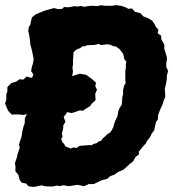

<svg xmlns="http://www.w3.org/2000/svg" viewBox="-60 -709 675 748"><path d="M-14.4 -262.8 -28.4 -277.6 -40.4 -306 -35.6 -319.4 -35.4 -341.8 -31.4 -352.4 -31.2 -369.8 -15.6 -385.4 2.2 -390.8 16.8 -400.4 30.8 -398.8 44.2 -411 59.6 -406.2 82 -408.2 100.2 -413.2 126.8 -408.6 151.2 -414.2 175 -414 188.6 -411.2 202.4 -415.2 224.2 -413.6 250.4 -421.8 275 -417.8 299 -400.6 314 -387 311.2 -372.8 317.8 -359.8 311 -343.6 312.4 -318.8 297.2 -304.8 290.6 -295.4 272.8 -284.4 263.4 -277.8 250.2 -278.8 219.6 -268.4 201.8 -272.2 178 -273.8 160.6 -273.6 145.2 -276.2 120.4 -272.6 109 -271 62.4 -263.2 51 -267.8 34 -261.2 11.6 -263.2ZM71.4 19.4 51.2 16.8 41.8 6.2 24.6 2.6 16.4 -8.4 11.6 -27.8 -0.2 -42 0.4 -60.8 -2 -72.6 5.4 -94.8 9 -110.6 17 -133.4 14 -145.4 18 -159.2 23.8 -176.2 27.4 -199 31.4 -216 36.2 -227.8 37 -248.6 46 -267.2 42 -278.2 45 -295.4 47 -312.6 48 -333.2 53 -349.4 59.2 -365 57 -387.6 65.6 -406.4 69.8 -419.6 61.2 -432 64 -448 69.2 -464.2 71 -480.4 66.6 -502.2 62.8 -519.2 57.8 -536.4 57.2 -549.8 53.2 -574.8 50.2 -586.4 51.8 -602.8 58.8 -614 59.8 -623.2 64.6 -641.4 78.4 -652.6 85.6 -655.6 112.8 -667.2 120.2 -669.2 150.4 -677.6 167 -673.2 183 -674.8 189.2 -681.6 208 -680.6 228.4 -684.8 243.6 -683.8 255 -686 268 -682.4 283.2 -685.2 299.2 -686.6 319.2 -685.4 333.4 -688.6 346 -686.8 376.6 -686.4 391 -689 412.4 -686.2 427.4 -681.4 440.2 -674.6 454.2 -676 466 -662.8 486.2 -658 498.8 -645 516 -638.6 533.4 -628 542.6 -614 546.4 -605.8 557.4 -592.6 554.2 -579.6 567.8 -570 568.6 -555.6 580.6 -534.4 579.8 -520 584 -506 589.2 -489.4 590.6 -479 587.8 -462.8V-447.8L595 -432.8L589.8 -413.8L590 -403.2L586.4 -380L582 -363.2L584.2 -332L577.6 -317.4L573.6 -302.4L565.2 -285L556.6 -263L554.8 -243.4L547.4 -233L544.6 -219.4L540.8 -201.6L531.4 -189.4L524.6 -174.6L514 -161.6L508 -150.2L496 -137.2L480.6 -117.8L481.2 -107.2L468.6 -98L458.6 -80.4L445.8 -70.4L433.2 -59L421 -48.2L398.2 -37.8L385.8 -28.6L369.8 -23.2L357.4 -12L337.4 -7.2L323.8 -1L305.4 8L285.6 8.2L267.6 16.4L242.4 11L207.6 16.4L187 12.6L172.2 16.4L162.8 13.8L145.4 17.6L126.4 17.4L114.2 16.2L101.8 13ZM215.4 -130.4 224.6 -134.2 239 -132.8 250.2 -140.8 257 -141.4 269.8 -142.2 285.8 -143.8 296.2 -142.8 304.8 -148.4 316.8 -151.2 323.2 -157 334 -160.8 342.4 -172 349.4 -177.6 356.8 -185.2 369.4 -193.2 375 -201 382.2 -215.2 385.6 -229.6 390.8 -242.6 396.8 -254 399.4 -266 401.2 -277.2 406.6 -289.2 414.2 -300.8 416 -320 416.2 -330.2 419.8 -342.8 419.4 -357.8 423.8 -376.2 429.4 -384.8 428.2 -399.8V-411.8V-420.2V-433.4L430.6 -446L430 -455.4L432.2 -469.6L424.4 -478L422.8 -488.4L419 -500.4L412.4 -509.2L405.2 -518.2L391 -528L381.2 -529.2L369.8 -534.8L355.6 -536.6L344.4 -534.6L330.2 -533.8L326.4 -538.4L308.4 -534L293.8 -533.4L278.4 -532.6L268.4 -528.4L261.2 -528.6L252.4 -521.2L243.8 -518.6L235.8 -514.4L226.4 -505.4L225.4 -486.4L224.2 -472.4L224.6 -458.8L222.2 -444.2L224 -434.2L223.4 -421.6L217.2 -408.6L215.8 -392.4L216 -381.2L211.4 -369.4L210.4 -359.2L211.2 -350.6L209.2 -333L202.2 -319.2L201 -310.2L205 -296.2L198.4 -283.2L201.2 -272.4L197.6 -265.4L188.2 -254L190.2 -246.6L195.2 -235.2L186 -219L186.6 -212.4L184.2 -199.6L181 -188.8L183.8 -177.2L178.4 -167.6L183 -155L189.8 -148.6L193.8 -139.6L202.8 -135.4Z"/></svg>

Font: Winky Rough
Style: Italic
Weight: 400
Italic angle: -8.97852°
Designer: Simon Atzbach
Foundry: typofactur
Version: Version 1.206